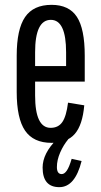

<svg xmlns="http://www.w3.org/2000/svg" viewBox="-20 -575 419 793"><path d="M193 15Q118 15 83.5 -35.5Q49 -86 49 -195V-345Q49 -454 83.5 -504.5Q118 -555 193 -555Q265 -555 297.5 -505.5Q330 -456 330 -345V-238H125V-181Q125 -47 189 -47Q221 -47 237.5 -71Q254 -95 261 -151L328 -140Q321 -59 289 -22Q257 15 193 15ZM125 -302H253V-359Q253 -493 190 -493Q125 -493 125 -359ZM225 198Q156 198 156 117Q156 59 215 0H262Q242 24 228.5 55Q215 86 215 115Q215 144 235 144Q246 144 256 129.5Q266 115 276 81L317 90Q290 198 225 198Z"/></svg>

Font: Pathway Gothic One
Style: Regular
Weight: 400
Version: Version 1.003; ttfautohint (v1.8.4.7-5d5b);gftools[0.9.26]